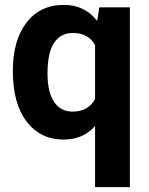

<svg xmlns="http://www.w3.org/2000/svg" viewBox="-20 -558 605 781"><path d="M32.2 -269Q32.2 -393.6 87.6 -465.8Q143.1 -538.1 239.7 -538.1Q324.7 -538.1 375 -473.1L384.3 -528.3H508.3V203.1H366.7V-45.4Q317.9 9.8 238.8 9.8Q144.5 9.8 88.4 -63.5Q32.2 -136.7 32.2 -269ZM173.3 -258.8Q173.3 -183.1 200 -143.6Q226.6 -104 274.9 -104Q339.8 -104 366.7 -155.8V-374Q340.3 -423.8 275.9 -423.8Q227.1 -423.8 200.2 -384.3Q173.3 -344.7 173.3 -258.8Z"/></svg>

Font: Shabnam FD
Style: Bold-FD
Weight: 700
Foundry: DejaVu fonts team - Redesigned by Saber Rastikerdar - Based on Vazir font
Version: Version 5.0.1